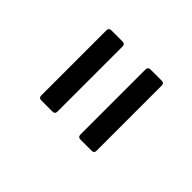

<svg xmlns="http://www.w3.org/2000/svg" viewBox="-38 -549 496 496"><g transform="rotate(-45 210.0 -301.0)"><path d="M111 -343Q102 -343 102 -352V-393Q102 -402 111 -402H349Q358 -402 358 -393V-352Q358 -343 349 -343ZM111 -200Q102 -200 102 -209V-250Q102 -259 111 -259H349Q358 -259 358 -250V-209Q358 -200 349 -200Z"/></g></svg>

Font: Sofia Sans Extra Condensed
Style: Italic
Weight: 400
Italic angle: -9°
Designer: Botio Nikoltchev, Ani Petrova
Foundry: lettersoup
Version: Version 4.101; ttfautohint (v1.8.4.7-5d5b)